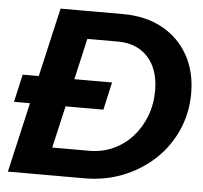

<svg xmlns="http://www.w3.org/2000/svg" viewBox="-52 -774 875 828"><g transform="rotate(5 386.0 -360.0)"><path d="M12 -302 39 -422H426L399 -302ZM119 0 147 -120H353Q409 -120 456.5 -141.5Q504 -163 539 -201.5Q574 -240 594 -291.5Q614 -343 614 -403Q614 -462 593.5 -506Q573 -550 533 -575Q493 -600 435 -600H246L275 -720H446Q547 -720 619.5 -679.5Q692 -639 731 -568Q770 -497 770 -405Q770 -320 737.5 -246Q705 -172 646.5 -117Q588 -62 510.5 -31Q433 0 343 0ZM12 0 177 -720H331L166 0Z"/></g></svg>

Font: Instrument Sans
Style: Bold Italic
Weight: 700
Italic angle: -13°
Designer: Rodrigo Fuenzalida
Foundry: fragTYPE
Version: Version 1.000;gftools[0.9.28]